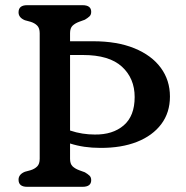

<svg xmlns="http://www.w3.org/2000/svg" viewBox="-20 -720 718 740"><path d="M250 -108Q250 -88.5 259.5 -79.2Q269 -70 285 -64L307 -56Q318 -49.5 324.8 -43.2Q331.5 -37 331.5 -25.5Q331.5 0 298 0H84.5Q51.5 0 51.5 -27.5Q51.5 -48 76 -58L98 -64Q114 -69 123.5 -78.8Q133 -88.5 133 -108V-592Q133 -611.5 123.5 -621.2Q114 -631 98 -636L76 -642Q51.5 -652 51.5 -672.5Q51.5 -700 84.5 -700H298Q331.5 -700 331.5 -674.5Q331.5 -663 324.8 -656.8Q318 -650.5 307 -644L285 -636Q269 -630 259.5 -620.8Q250 -611.5 250 -592V-561H339Q431.5 -561 497.8 -534Q564 -507 599.5 -459Q635 -411 635 -348Q635 -286 601.5 -241.5Q568 -197 507.8 -173.2Q447.5 -149.5 366.5 -150Q334.5 -150 305.5 -154.2Q276.5 -158.5 250 -167ZM345 -201.5Q414.5 -200.5 456.8 -236.8Q499 -273 499 -346Q499 -418 450 -463Q401 -508 300 -508H250V-217Q273.5 -209 297.8 -205.2Q322 -201.5 345 -201.5Z"/></svg>

Font: Fraunces 9pt SuperSoft
Style: Regular
Weight: 400
Version: Version 1.000;[b76b70a41]